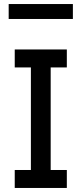

<svg xmlns="http://www.w3.org/2000/svg" viewBox="-20 -931 404 951"><path d="M311 -597H231V-89H311V0H53V-89H133V-597H53V-686H311ZM341 -837H23V-911H341Z"/></svg>

Font: Chivo
Style: Regular
Weight: 400
Designer: Hector Gatti
Foundry: Omnibus-Type
Version: Version 1.003